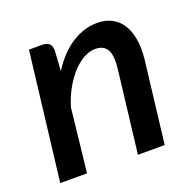

<svg xmlns="http://www.w3.org/2000/svg" viewBox="-98 -620 732 721"><g transform="rotate(-20 268.0 -259.0)"><path d="M171 -394.5Q210.5 -456.5 259.5 -487.2Q308.5 -518 360.5 -518Q392.5 -518 417.5 -505.2Q442.5 -492.5 458.5 -467.8Q474.5 -443 480.5 -407Q486.5 -371 481 -324.5L442.5 0H335.5L374 -324.5Q381 -379 367.8 -403.8Q354.5 -428.5 320 -428.5Q298 -428.5 274.8 -416Q251.5 -403.5 230.2 -380.8Q209 -358 190.5 -325.8Q172 -293.5 160 -254L132 0H25L86 -511H140Q157.5 -511 166.8 -502.2Q176 -493.5 176 -475Z"/></g></svg>

Font: Lato 2
Style: Italic
Weight: 600
Italic angle: -7°
Designer: Lukasz Dziedzic with Adam Twardoch and Botio Nikoltchev
Foundry: tyPoland Lukasz Dziedzic
Version: Version 2.015; 2015-08-06; http://www.latofonts.com/